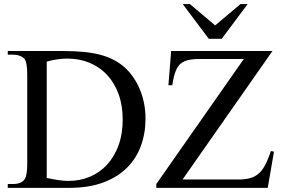

<svg xmlns="http://www.w3.org/2000/svg" viewBox="-20 -909 1373 929"><path d="M684.1 -335Q684.1 -265.1 662.1 -204.1Q640.1 -143.1 594.7 -97.7Q549.3 -52.2 479.5 -26.1Q409.7 0 314 0H17.6V-18.6H42.5Q63.5 -18.6 78.4 -24.9Q93.3 -31.2 101.1 -44.9Q106 -53.2 108.9 -71.3Q111.8 -89.4 111.8 -117.7V-545.4Q111.8 -606.4 99.1 -623.5Q88.9 -633.8 75 -639.2Q61 -644.5 42.5 -644.5H17.6V-662.1H286.6Q341.8 -662.1 386 -657.7Q430.2 -653.3 465.8 -643.8Q501.5 -634.3 530 -619.4Q558.6 -604.5 582 -584Q605 -563.5 623.8 -536.6Q642.6 -509.8 656 -478Q669.4 -446.3 676.8 -410.2Q684.1 -374 684.1 -335ZM573.7 -330.1Q573.7 -398.9 553.7 -453.6Q533.7 -508.3 498.3 -546.4Q462.9 -584.5 413.8 -605Q364.7 -625.5 306.2 -625.5Q284.2 -625.5 259.5 -622.3Q234.9 -619.1 206.1 -610.8V-47.9Q236.8 -41.5 262.7 -37.6Q288.6 -33.7 309.6 -33.7Q365.7 -33.2 414.1 -53.5Q462.4 -73.7 497.8 -112.1Q533.2 -150.4 553.5 -205.6Q573.7 -260.7 573.7 -330.1ZM1275.4 0H736.3V-18.6L1159.7 -623.5H948.7Q910.6 -623.5 888.7 -617.9Q866.7 -612.3 852.5 -599.6Q846.2 -593.8 840.8 -585.9Q835.4 -578.1 830.6 -566.4Q825.7 -554.7 821.5 -537.8Q817.4 -521 813.5 -496.6H794.9L808.1 -662.1H1298.3L863.3 -40.5H1134.8Q1166 -40.5 1189.5 -46.9Q1212.9 -53.2 1229.5 -67.4Q1247.1 -81.1 1261.7 -108.4Q1276.4 -135.7 1290.5 -178.2L1305.7 -175.3ZM1052.7 -721.2H990.2L864.3 -889.2H898.9L1021 -786.1L1143.6 -889.2H1178.2Z"/></svg>

Font: Doulos SIL Eur
Style: Regular
Weight: 400
Designer: Walt Agee, Victor Gaultney, Peter Martin, Debbi Hosken, Becca Hirsbrunner
Foundry: SIL International
Version: Version 5.000